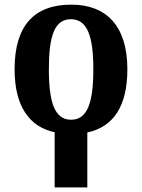

<svg xmlns="http://www.w3.org/2000/svg" viewBox="-20 -569 613 829"><path d="M216 2V240H357V3C470 -21 530 -111 530 -270C530 -458 438 -549 288 -549C127 -549 43 -458 43 -270C43 -110 107 -21 216 2ZM287 -52C216 -52 191 -127 191 -270C191 -413 215 -486 286 -486C357 -486 383 -413 383 -270C383 -127 358 -52 287 -52Z"/></svg>

Font: Noto Serif SemiCondensed
Style: Bold
Weight: 700
Width: 4
Designer: Monotype Design Team
Foundry: Monotype Imaging Inc.
Version: Version 2.015